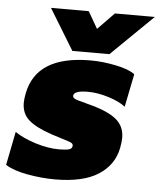

<svg xmlns="http://www.w3.org/2000/svg" viewBox="-70 -745 670 805"><g transform="rotate(5 265.5 -342.5)"><path d="M112 -700H271L312 -629L381 -700H549L373 -528H217ZM-18 -28 10 -169Q45 -145 98 -128.5Q151 -112 197 -112Q226 -112 239.5 -116Q253 -120 253 -133Q253 -141 242.5 -145.5Q232 -150 202 -159L161 -172Q93 -195 63 -222Q33 -249 33 -294Q33 -310 38 -335Q70 -495 297 -495Q348 -495 404 -483.5Q460 -472 484 -453L456 -314Q431 -334 384.5 -348.5Q338 -363 297 -363Q241 -363 237 -343Q235 -334 246 -328.5Q257 -323 288 -316Q296 -313 307 -310.5Q318 -308 331 -304Q399 -283 428 -255Q457 -227 457 -183Q457 -167 452 -140Q438 -68 373.5 -26.5Q309 15 191 15Q134 15 74 4Q14 -7 -18 -28Z"/></g></svg>

Font: Readiness ExtraBold
Style: Italic
Weight: 800
Italic angle: -12°
Designer: Katatrad Team
Foundry: CadsonDemak
Version: Version 1.00;January 16, 2020;FontCreator 12.0.0.2550 64-bit